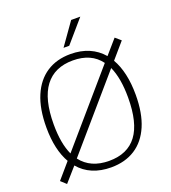

<svg xmlns="http://www.w3.org/2000/svg" viewBox="-165 -1050 1055 1184"><g transform="rotate(-20 362.5 -458.0)"><path d="M70 13 35 -19 122 -120Q96 -164.5 82.5 -224.2Q69 -284 69 -358Q69 -480 104.5 -563.5Q140 -647 205.8 -690Q271.5 -733 363 -733Q430 -733 483 -710.2Q536 -687.5 574 -643L654 -735L690 -704L602 -602Q628.5 -556.5 642.2 -495.8Q656 -435 656 -360Q656 -239.5 620.8 -157Q585.5 -74.5 519.5 -32.2Q453.5 10 362 10Q294.5 10 241.2 -12.5Q188 -35 151 -79ZM364 -32Q485 -32 545.5 -112.8Q606 -193.5 606 -360Q606 -424 597 -475.2Q588 -526.5 570 -566L180 -114Q242.5 -32 364 -32ZM154 -157 544 -609Q513.5 -650.5 468.2 -670.8Q423 -691 363 -691Q242.5 -691 180.2 -608.8Q118 -526.5 118 -360Q118 -297 127 -246.5Q136 -196 154 -157ZM336.5 -783.5 439.5 -929H499.5L374 -783.5Z"/></g></svg>

Font: Public Sans Thin Thin
Style: Regular
Weight: 250
Version: Version 2.001